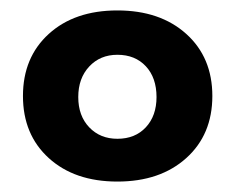

<svg xmlns="http://www.w3.org/2000/svg" viewBox="-20 -803 451 368"><path d="M387 -619Q387 -545 337 -500Q287 -455 205 -455Q123 -455 73.5 -500Q24 -545 24 -619Q24 -693 73.5 -738Q123 -783 205 -783Q287 -783 337 -738Q387 -693 387 -619ZM130 -617Q130 -581 151 -559Q172 -537 205 -537Q239 -537 259.5 -559Q280 -581 280 -617Q280 -654 259.5 -676Q239 -698 205 -698Q172 -698 151 -675.5Q130 -653 130 -617Z"/></svg>

Font: Montserrat SemiBold
Style: Regular
Weight: 600
Designer: Julieta Ulanovsky
Foundry: Julieta Ulanovsky
Version: Version 6.001